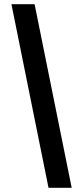

<svg xmlns="http://www.w3.org/2000/svg" viewBox="-20 -730 374 910"><path d="M34.2 -710H144L319.8 160.2H210Z"/></svg>

Font: Source Sans Pro Black
Style: Regular
Weight: 900
Designer: Paul D. Hunt
Foundry: Adobe Systems Incorporated
Version: Version 2.020;PS 2.0;hotconv 1.0.86;makeotf.lib2.5.63406